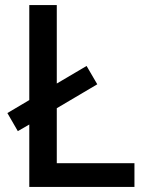

<svg xmlns="http://www.w3.org/2000/svg" viewBox="-20 -734 576 754"><path d="M95 0H508V-93H203V-309L362 -403L320 -475L203 -406V-714H95V-341L9 -290L50 -219L95 -245Z"/></svg>

Font: Noto Sans Gunjala Gondi Medium
Style: Regular
Weight: 500
Designer: Ek Type
Foundry: Ek Type
Version: Version 1.004